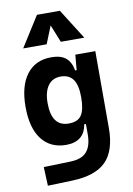

<svg xmlns="http://www.w3.org/2000/svg" viewBox="-108 -861 802 1160"><g transform="rotate(-10 293.0 -281.0)"><path d="M88.9 233.4 84 118.2 250 113.3Q318.4 111.3 349.1 75.4Q379.9 39.6 379.9 -30.3V-93.8H369.1Q361.3 -42 328.6 -16.1Q295.9 9.8 241.7 9.8Q145.5 9.8 92 -59.6Q38.6 -128.9 38.6 -258.3Q38.6 -386.7 92 -457Q145.5 -527.3 242.7 -527.3Q301.8 -527.3 332.3 -501.7Q362.8 -476.1 372.1 -423.8H381.3L389.6 -517.6H512.2V-45.9Q512.2 92.3 447.3 158Q382.3 223.6 240.2 228.5ZM379.9 -258.3Q379.9 -333.5 354.7 -368.2Q329.6 -402.8 278.8 -402.8Q228.5 -402.8 201.2 -365Q173.8 -327.1 173.8 -258.3Q173.8 -114.7 278.8 -114.7Q335.4 -114.7 357.7 -148.9Q379.9 -183.1 379.9 -258.3ZM85.9 -609.4 203.1 -794.9H343.8L460.9 -609.4H316.9L273.4 -717.3L230 -609.4Z"/></g></svg>

Font: Cascadia Mono PL
Style: Bold
Weight: 700
Monospace: yes
Designer: Aaron Bell
Foundry: Saja Typeworks
Version: Version 2404.023; ttfautohint (v1.8.4)